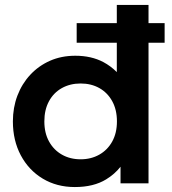

<svg xmlns="http://www.w3.org/2000/svg" viewBox="-20 -740 693 775"><path d="M289.5 -567.5V-646.5H451.5V-720H579.5V-646.5H644.5V-567.5H579.5V0H466.5V-67Q443.5 -37.5 408.5 -16Q358 15 282 15Q209 15 152.5 -19Q96 -53 64 -113Q32 -173 32 -250Q32 -305.5 50.2 -353.8Q68.5 -402 102.2 -438.2Q136 -474.5 182 -494.8Q228 -515 284 -515Q348.5 -515 397 -489.5Q427 -473.5 451.5 -449V-567.5ZM305.5 -97Q347.5 -97 380.8 -115.8Q414 -134.5 433 -168.8Q452 -203 452 -250Q452 -297 433 -331.5Q414 -366 381 -384.5Q348 -403 305.5 -403Q263 -403 229.8 -384.5Q196.5 -366 177.8 -331.5Q159 -297 159 -250Q159 -203 178 -168.8Q197 -134.5 230 -115.8Q263 -97 305.5 -97Z"/></svg>

Font: Geologica EX Med
Style: Regular
Weight: 500
Designer: Sindre Bremnes, Frode Helland
Foundry: Monokrom Skriftforlag AS
Version: Version 1.010;gftools[0.9.28]